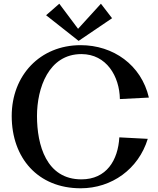

<svg xmlns="http://www.w3.org/2000/svg" viewBox="-20 -978 851 1033"><path d="M781 -453C740 -629 589 -735 414 -735C195 -735 43 -572 43 -354C43 -128 184 35 414 35C581 35 725 -68 775 -231L622 -239C615 -116 553 -13 418 -13C229 -13 179 -198 179 -354C179 -503 241 -687 418 -687C553 -687 623 -567 625 -445L781 -453ZM523 -958 400 -823 299 -958 228 -896 403 -758 583 -880Z"/></svg>

Font: Original Surfer
Style: Regular
Weight: 400
Designer: Astigmatic (AOETI)
Foundry: Astigmatic (AOETI)
Version: Version 1.001